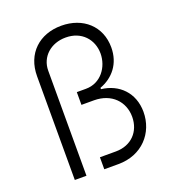

<svg xmlns="http://www.w3.org/2000/svg" viewBox="-134 -841 859 946"><g transform="rotate(-20 295.5 -368.5)"><path d="M96.6 0H157.7V-550.8C157.7 -623.6 216.3 -675.4 293.7 -675.1C376.8 -675.4 428.6 -616.5 429 -543C429 -471.9 380.3 -403.1 301.5 -403.4H253.9V-336.6H320C411.2 -336.3 468.8 -276.3 468.8 -195.7C468.4 -118.6 416.2 -63.2 335.2 -62.9H251.1V0H325.3C449.6 0 529.5 -89.5 529.5 -200.3C529.1 -301.1 462 -366.1 370.7 -376.4V-383.5C439.6 -408.7 489 -467 489 -552.9C489 -664.4 407 -737.2 293 -737.2C179 -737.2 96.2 -663.4 96.6 -543Z"/></g></svg>

Font: TID UI Light
Style: Regular
Weight: 300
Designer: The TID Project Authors
Foundry: Bakken & Bæck
Version: Version 1.001;hotconv 1.0.109;makeotfexe 2.5.65596